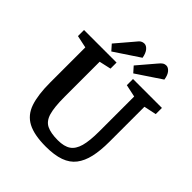

<svg xmlns="http://www.w3.org/2000/svg" viewBox="-231 -998 1164 1164"><g transform="rotate(45 350.5 -416.5)"><path d="M353 16Q253 16 197 -13.5Q141 -43 119 -108Q97 -173 97 -278V-579L17 -596V-648H296V-596L220 -579V-278Q220 -190 233.5 -143.5Q247 -97 281.5 -80Q316 -63 377 -63Q431 -63 461 -83.5Q491 -104 504 -151Q517 -198 517 -278V-578L437 -595V-648H685V-595L605 -578V-278Q605 -202 592.5 -147Q580 -92 552 -55.5Q524 -19 475 -1.5Q426 16 353 16ZM414 -673 382 -709 474 -817Q490 -837 500 -843Q510 -849 522 -849Q539 -849 554 -831.5Q569 -814 574 -780ZM226 -673 194 -709 286 -817Q301 -837 311.5 -843Q322 -849 334 -849Q351 -849 366 -831.5Q381 -814 387 -780Z"/></g></svg>

Font: Faustina SemiBold
Style: Regular
Weight: 600
Designer: Alfonso Garcia
Foundry: http://www.omnibus-type.com
Version: Version 1.200